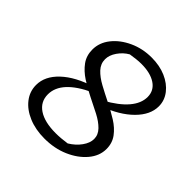

<svg xmlns="http://www.w3.org/2000/svg" viewBox="-166 -751 898 898"><g transform="rotate(45 283.5 -301.5)"><path d="M253 10Q194 10 147.5 -9.5Q101 -29 74.5 -63Q48 -97 48 -140Q48 -198 100 -247Q152 -296 245 -325L259 -302Q118 -237 118 -148Q118 -99 158.5 -72Q199 -45 272 -45Q289 -45 307.5 -46.5Q326 -48 346 -51Q379 -71 399 -99Q419 -127 419 -153Q419 -181 397.5 -203Q376 -225 341.5 -243Q307 -261 268 -280Q229 -299 194.5 -321.5Q160 -344 138.5 -373.5Q117 -403 117 -443Q117 -489 147.5 -527.5Q178 -566 229 -589.5Q280 -613 340 -613Q393 -613 434.5 -595Q476 -577 500.5 -545.5Q525 -514 525 -475Q525 -419 474 -368Q423 -317 335 -285L322 -310Q389 -347 423 -387Q457 -427 457 -469Q457 -511 422 -534.5Q387 -558 327 -558Q311 -558 293.5 -556Q276 -554 257 -551Q229 -535 210 -507.5Q191 -480 191 -453Q191 -423 212.5 -400Q234 -377 269 -358Q304 -339 342.5 -320Q381 -301 415.5 -279.5Q450 -258 471.5 -229Q493 -200 493 -161Q493 -115 460 -76Q427 -37 373 -13.5Q319 10 253 10Z"/></g></svg>

Font: Piazzolla 24pt
Style: Italic
Weight: 400
Italic angle: -11.3°
Designer: Juan Pablo del Peral
Foundry: Huerta Tipografica
Version: Version 2.005